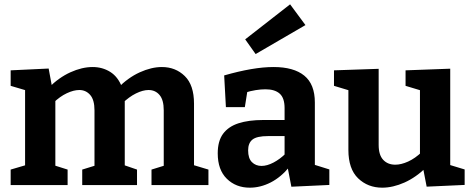

<svg xmlns="http://www.w3.org/2000/svg" viewBox="-20 -856 2186 888"><path d="M544 -453.3 524.3 -448Q572.3 -497 626.3 -521.5Q680.3 -546 728.7 -546Q791.7 -546 834.5 -504.3Q877.3 -462.7 877.3 -376.7V-75.7L864.3 -95.7L944 -71.7V0H680.7V-71.7L753.7 -94.3L737.3 -73V-345.7Q737.3 -394 717.8 -416.8Q698.3 -439.7 667 -439.7Q641 -439.7 609 -424Q577 -408.3 545 -377.3L555.3 -408Q556.7 -399.7 556.8 -393.3Q557 -387 557 -382V-75.7L544 -95.7L613.7 -71.7V0H360.3V-71.7L433.3 -94.3L417 -73V-345.7Q417 -394 397.2 -416.8Q377.3 -439.7 346.7 -439.7Q320.7 -439.7 289 -424.8Q257.3 -410 226.7 -380.3L236 -400.7V-73L223 -93.7L292.7 -71.7V0H29.3V-71.7L113 -96.3L96 -75.7V-457L113 -434.3L29.3 -459V-530.7L205 -539L222.7 -443.3L204.7 -449.7Q252 -497.3 305.7 -521.7Q359.3 -546 408.3 -546Q453.7 -546 489.7 -523.5Q525.7 -501 544 -453.3Z M1436.2 -71.2 1416.8 -99.4 1503.2 -72.4V-0.6L1327.6 7.6L1309.2 -87.6L1318.8 -84.6Q1279.4 -36.4 1232 -12.2Q1184.6 12 1135.2 12Q1071.2 12 1029.1 -29.2Q987 -70.4 987 -146.8Q987 -203.6 1011.6 -237.1Q1036.2 -270.6 1083 -285.8Q1129.8 -301 1197.2 -301H1305.6L1296.2 -290.4V-356.4Q1296.2 -402.8 1273.6 -422.9Q1251 -443 1207.8 -443Q1186.8 -443 1162.7 -439.2Q1138.6 -435.4 1111 -426.8L1125.4 -442.4L1112.4 -360.6H1024.8L1016.8 -507.2Q1084.6 -526.6 1141.3 -536.3Q1198 -546 1245.2 -546Q1338.4 -546 1387.3 -506.2Q1436.2 -466.4 1436.2 -382ZM1127.6 -160.6Q1127.6 -123.6 1145.2 -106.1Q1162.8 -88.6 1189.6 -88.6Q1215.2 -88.6 1245.1 -104.3Q1275 -120 1302.2 -146.8L1296.2 -123V-237L1306 -226.6H1220Q1168 -226.6 1147.8 -210.6Q1127.6 -194.6 1127.6 -160.6ZM1162.3 -606 1114 -674 1321.7 -836 1392.7 -740Z M1748 12Q1681.3 12 1636.3 -31.3Q1591.3 -74.7 1591.3 -162.7V-455L1604.3 -435L1524.7 -459V-530.7L1731.3 -537.7V-185.7Q1731.3 -139.3 1752.3 -116.8Q1773.3 -94.3 1808.3 -94.3Q1835.3 -94.3 1867.5 -108.8Q1899.7 -123.3 1931.7 -153.7L1922.3 -128.7V-458L1935.3 -435L1855.7 -459V-530.7L2062.3 -538.3V-74.3L2045.3 -97.7L2129 -72.3V-0.7L1953.3 7.3L1934.3 -90.7L1953.7 -84.3Q1904.3 -35.7 1850.7 -11.8Q1797 12 1748 12Z"/></svg>

Font: Bitter Thin
Style: Regular
Weight: 100
Designer: Sol Matas, and Bitter project Authors
Foundry: Sol Matas
Version: Version 2.002